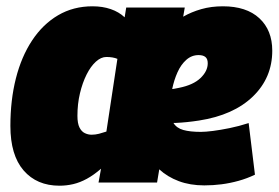

<svg xmlns="http://www.w3.org/2000/svg" viewBox="-20 -580 886 610"><path d="M169 10Q97 10 55 -38.5Q13 -87 13 -180Q13 -262 30.5 -331Q48 -400 82 -451.5Q116 -503 164.5 -531.5Q213 -560 274 -560Q306 -560 332 -551Q358 -542 376 -525L381 -556H567L562 -527Q588 -542 619.5 -551Q651 -560 688 -560Q763 -560 804 -522Q845 -484 845 -419Q845 -333 783.5 -273.5Q722 -214 612 -197Q573 -191 539 -189.5Q505 -188 474 -192L484 -296Q501 -295 516.5 -296Q532 -297 549 -301Q594 -310 617 -332Q640 -354 640 -379Q640 -393 632.5 -399Q625 -405 611 -405Q589 -405 572 -390Q555 -375 544 -350.5Q533 -326 527 -297Q521 -268 521 -239Q521 -206 531 -189.5Q541 -173 562.5 -167Q584 -161 618 -161Q633 -161 656.5 -164Q680 -167 709.5 -173Q739 -179 770 -189L790 -25Q765 -13 738 -5.5Q711 2 684 5.5Q657 9 629 9Q584 9 548 -4.5Q512 -18 486 -42L479 0H293L301 -44Q278 -24 256 -12Q234 0 212.5 5Q191 10 169 10ZM271 -152Q283 -152 294.5 -155Q306 -158 318 -162L353 -393Q346 -396 337 -397.5Q328 -399 318 -399Q301 -399 284.5 -384Q268 -369 255 -343Q242 -317 234 -283.5Q226 -250 226 -212Q226 -188 232.5 -175Q239 -162 249.5 -157Q260 -152 271 -152Z"/></svg>

Font: Georama ExtraCondensed Thin Black
Style: Italic
Weight: 900
Italic angle: -9°
Version: Version 1.001